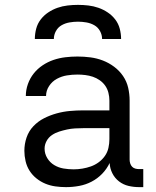

<svg xmlns="http://www.w3.org/2000/svg" viewBox="-20 -760 640 788"><path d="M251 8Q229 8 207.5 5Q186 2 166.5 -6Q147 -14 130 -27.5Q113 -41 101.5 -59Q90 -77 85 -98.5Q80 -120 80 -141Q80 -169 89 -195.5Q98 -222 117 -242Q136 -262 160.5 -274.5Q185 -287 212 -294.5Q239 -302 266.5 -304.5Q294 -307 321 -307H429V-347Q429 -363 425 -379Q421 -395 412 -408Q403 -421 389.5 -430.5Q376 -440 361 -445Q346 -450 330 -452Q314 -454 298 -454Q276 -454 254.5 -450.5Q233 -447 213.5 -436.5Q194 -426 181.5 -407Q169 -388 169 -366H86Q86 -391 94.5 -415Q103 -439 118.5 -458.5Q134 -478 155 -492Q176 -506 199.5 -514Q223 -522 248 -525Q273 -528 298 -528Q325 -528 351.5 -524.5Q378 -521 402.5 -511.5Q427 -502 448.5 -486Q470 -470 485 -448Q500 -426 506 -400Q512 -374 512 -347V-104Q512 -97 514.5 -89Q517 -81 522.5 -75.5Q528 -70 535.5 -68Q543 -66 551 -66H568V8H551Q529 8 507.5 3Q486 -2 468.5 -15.5Q451 -29 441 -49Q431 -69 430 -91Q418 -66 399 -46.5Q380 -27 356 -14.5Q332 -2 305 3Q278 8 251 8ZM282 -65Q300 -65 318 -68Q336 -71 353 -77Q370 -83 385 -94Q400 -105 410.5 -120Q421 -135 425 -153Q429 -171 429 -189V-234H321Q305 -234 288 -233Q271 -232 255 -228.5Q239 -225 223 -220Q207 -215 193 -205.5Q179 -196 171 -181Q163 -166 163 -150Q163 -129 174 -111Q185 -93 202.5 -82.5Q220 -72 240.5 -68.5Q261 -65 282 -65ZM123 -600Q123 -621 128.5 -642Q134 -663 147 -680Q160 -697 178 -709Q196 -721 216 -728Q236 -735 257.5 -737.5Q279 -740 300 -740Q321 -740 342.5 -737.5Q364 -735 384 -728Q404 -721 422 -709Q440 -697 453 -680Q466 -663 471.5 -642Q477 -621 477 -600H399Q399 -617 390.5 -632.5Q382 -648 367 -656.5Q352 -665 334.5 -668Q317 -671 300 -671Q283 -671 265.5 -668Q248 -665 233 -656.5Q218 -648 209.5 -632.5Q201 -617 201 -600Z"/></svg>

Font: Nova Nerd Font
Style: Regular
Weight: 400
Designer: Belleve Invis
Foundry: Belleve Invis
Version: Version 24.1.4; ttfautohint (v1.8.4);Nerd Fonts 3.1.1